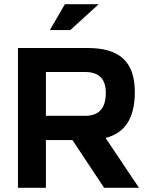

<svg xmlns="http://www.w3.org/2000/svg" viewBox="-20 -900 704 920"><path d="M400 -670H66V0H200V-229H327L479 0H646L486 -239C580 -263 626 -335 626 -459C626 -608 549 -670 400 -670ZM200 -345V-555H388C453 -555 487 -523 487 -455C487 -380 453 -345 388 -345ZM219 -756H317L453 -880H291Z"/></svg>

Font: LT Wave Alt Bold
Style: Regular
Weight: 700
Designer: Daniel Lyons
Version: Version 2.5 (Glyphs App)